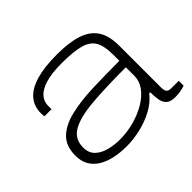

<svg xmlns="http://www.w3.org/2000/svg" viewBox="-124 -725 923 923"><g transform="rotate(-45 338.0 -263.0)"><path d="M271 12Q229 12 191.5 4Q154 -4 125.5 -21Q97 -38 81 -65Q65 -92 65 -131Q65 -196 102 -231.5Q139 -267 204.5 -282.5Q270 -298 355.5 -301Q441 -304 537 -304V-346Q537 -404 519.5 -435.5Q502 -467 457.5 -479.5Q413 -492 333 -492Q264 -492 222 -479Q180 -466 161 -444Q142 -422 142 -395V-370H94Q93 -375 92.5 -380Q92 -385 92 -392Q92 -440 120 -472.5Q148 -505 204.5 -521.5Q261 -538 346 -538Q427 -538 480.5 -521Q534 -504 561 -464.5Q588 -425 588 -355V-74Q588 -51 595 -42.5Q602 -34 623 -34H671V-1Q651 6 633.5 8Q616 10 605 10Q572 10 557.5 -3.5Q543 -17 539 -40Q535 -63 535 -92H528Q501 -57 458.5 -34Q416 -11 367 0.5Q318 12 271 12ZM272 -34Q321 -34 368.5 -47Q416 -60 454 -82.5Q492 -105 514.5 -135.5Q537 -166 537 -202V-260Q400 -260 306.5 -252Q213 -244 166 -217Q119 -190 119 -132Q119 -95 141.5 -73.5Q164 -52 199.5 -43Q235 -34 272 -34Z"/></g></svg>

Font: Archivo Expanded Thin
Style: Regular
Weight: 250
Width: 7
Designer: Hector Gatti
Foundry: Omnibus-Type
Version: Version 2.001